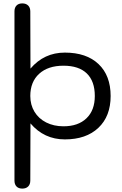

<svg xmlns="http://www.w3.org/2000/svg" viewBox="-20 -809 715 1128"><path d="M65 252V-742Q65 -764 77 -776.5Q89 -789 111 -789Q133 -789 145.5 -776.5Q158 -764 158 -742L159 -406Q239 -500 361 -500Q488 -500 559 -432.5Q630 -365 630 -245Q630 -126 558 -58Q486 10 361 10Q239 10 159 -84L158 252Q158 274 145.5 286.5Q133 299 111 299Q89 299 77 286.5Q65 274 65 252ZM537 -245Q537 -332 490 -377.5Q443 -423 353 -423Q262 -423 210 -375.5Q158 -328 158 -245Q158 -193 182.5 -152.5Q207 -112 251.5 -89.5Q296 -67 353 -67Q439 -67 488 -114Q537 -161 537 -245Z"/></svg>

Font: Kodchasan Medium
Style: Regular
Weight: 500
Designer: Katatrad Aksorn Co.,Ltd.
Foundry: Cadson Demak Co.,Ltd.
Version: Version 1.000; ttfautohint (v1.6)